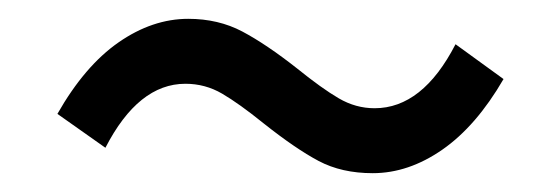

<svg xmlns="http://www.w3.org/2000/svg" viewBox="-20 -471 595 204"><path d="M260 -340Q234 -361 216 -371.5Q198 -382 177 -382Q127 -382 92 -314L41 -350Q70 -401 106 -426Q142 -451 180 -451Q212 -451 237.5 -437.5Q263 -424 296 -398Q322 -377 340 -366.5Q358 -356 378 -356Q429 -356 464 -424L515 -387Q486 -337 450 -312Q414 -287 376 -287Q343 -287 318.5 -300Q294 -313 260 -340Z"/></svg>

Font: Merged Yaku Han JP
Style: Regular
Weight: 400
Designer: Ryoko NISHIZUKA 西塚涼子 (kana, bopomofo & ideographs); Paul D. Hunt (Latin, Greek & Cyrillic); Sandoll Communications 산돌커뮤니
Foundry: Adobe
Version: Version 2.004